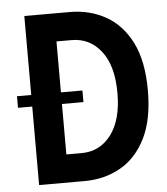

<svg xmlns="http://www.w3.org/2000/svg" viewBox="-51 -746 689 792"><g transform="rotate(-5 293.5 -350.0)"><path d="M291 -325V-373H202V-584H265Q340 -584 387 -523.5Q434 -463 434 -350Q434 -239 387.5 -177.5Q341 -116 265 -116H202V-325ZM20 -325H79V0H267Q350 0 416.5 -37.5Q483 -75 521.5 -152.5Q560 -230 560 -350Q560 -471 521.5 -548Q483 -625 416.5 -662.5Q350 -700 267 -700H79V-373H20Z"/></g></svg>

Font: Phudu Medium
Style: Regular
Weight: 500
Version: Version 1.005;gftools[0.9.23]